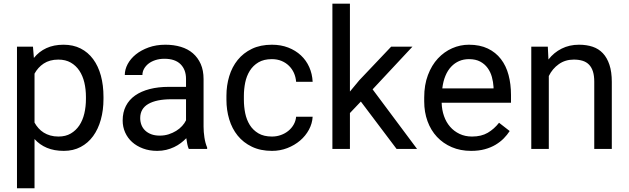

<svg xmlns="http://www.w3.org/2000/svg" viewBox="-20 -792 3343 1021"><path d="M530.3 -266.1Q530.3 -206.1 516.1 -155.5Q502 -105 475.1 -68.1Q448.2 -31.2 408.9 -10.5Q369.6 10.3 319.3 10.3Q268.1 10.3 229.5 -5.9Q190.9 -22 163.6 -52.7V209H70.3V-543.9H155.3L160.2 -483.9Q187.5 -518.1 226.8 -536.1Q266.1 -554.2 317.9 -554.2Q369.1 -554.2 408.7 -534.2Q448.2 -514.2 475.3 -477.5Q502.4 -440.9 516.4 -389.9Q530.3 -338.9 530.3 -276.4ZM437 -276.4Q437 -317.4 428.5 -353.3Q419.9 -389.2 401.9 -416.3Q383.8 -443.4 356.2 -459.2Q328.6 -475.1 290 -475.1Q266.6 -475.1 247.3 -469.7Q228 -464.4 212.4 -454.1Q196.8 -443.8 184.6 -430.2Q172.4 -416.5 163.6 -400.4V-140.1Q172.4 -124 184.6 -110.4Q196.8 -96.7 212.4 -86.9Q228 -77.1 247.6 -71.5Q267.1 -65.9 291 -65.9Q329.1 -65.9 356.4 -82Q383.8 -98.1 401.9 -125.2Q419.9 -152.3 428.5 -188.7Q437 -225.1 437 -266.1Z M983.9 0Q979 -10.3 976.1 -25.4Q973.1 -40.5 970.7 -57.1Q958 -43.9 941.7 -31.5Q925.3 -19 905.8 -9.8Q886.2 -0.5 863.8 4.9Q841.3 10.3 815.9 10.3Q774.4 10.3 740.5 -2.4Q706.5 -15.1 682.6 -36.6Q658.7 -58.1 645.5 -87.6Q632.3 -117.2 632.3 -150.9Q632.3 -194.8 649.4 -228.3Q666.5 -261.7 698.5 -284.2Q730.5 -306.6 775.9 -318.4Q821.3 -330.1 877 -330.1H969.2V-372.6Q969.2 -421.4 940.2 -450.4Q911.1 -479.5 854 -479.5Q828.1 -479.5 806.4 -472.4Q784.7 -465.3 769.5 -453.4Q754.4 -441.4 745.8 -425.8Q737.3 -410.2 737.3 -393.1H643.6Q643.6 -422.4 658.9 -451.2Q674.3 -480 702.4 -502.7Q730.5 -525.4 770.5 -539.8Q810.5 -554.2 859.9 -554.2Q903.8 -554.2 941.4 -543Q979 -531.7 1005.6 -508.8Q1032.2 -485.8 1047.4 -451.7Q1062.5 -417.5 1062.5 -371.6V-118.7Q1062.5 -90.8 1067.1 -60.5Q1071.8 -30.3 1081.5 -7.8V0ZM829.6 -70.8Q855 -70.8 877 -77.9Q898.9 -85 917 -96.2Q935.1 -107.4 948.5 -122.1Q961.9 -136.7 969.2 -152.3V-264.2H892.1Q812 -264.2 768.8 -239.3Q725.6 -214.4 725.6 -164.1Q725.6 -144.5 732.2 -127.4Q738.8 -110.4 752 -97.9Q765.1 -85.4 784.4 -78.1Q803.7 -70.8 829.6 -70.8Z M1426.3 -65.9Q1451.2 -65.9 1473.6 -74Q1496.1 -82 1513.4 -96.2Q1530.8 -110.4 1541.7 -129.6Q1552.7 -148.9 1554.7 -171.4H1642.6Q1640.6 -135.3 1622.8 -102.3Q1605 -69.3 1575.7 -44.4Q1546.4 -19.5 1508.1 -4.6Q1469.7 10.3 1426.3 10.3Q1365.2 10.3 1319.6 -11.7Q1273.9 -33.7 1243.9 -70.8Q1213.9 -107.9 1199 -157.2Q1184.1 -206.5 1184.1 -261.7V-282.7Q1184.1 -337.4 1199 -386.7Q1213.9 -436 1243.9 -473.1Q1273.9 -510.3 1319.3 -532.2Q1364.7 -554.2 1425.8 -554.2Q1473.6 -554.2 1512.7 -539.1Q1551.8 -523.9 1580.1 -497.6Q1608.4 -471.2 1624.5 -435.1Q1640.6 -398.9 1642.6 -356.9H1554.7Q1552.7 -382.3 1543 -404.1Q1533.2 -425.8 1516.6 -442.1Q1500 -458.5 1477.1 -468Q1454.1 -477.5 1425.8 -477.5Q1382.8 -477.5 1354.2 -460.4Q1325.7 -443.4 1308.3 -415.5Q1291 -387.7 1283.9 -352.8Q1276.9 -317.9 1276.9 -282.7V-261.7Q1276.9 -225.1 1283.9 -190.2Q1291 -155.3 1308.1 -127.7Q1325.2 -100.1 1354 -83Q1382.8 -65.9 1426.3 -65.9Z M1898.9 -252 1840.8 -190.9V0H1747.6V-772.5H1840.8V-305.2L1890.6 -365.2L2060.1 -543.9H2173.3L1961.4 -316.9L2197.8 0H2088.9Z M2485.4 10.3Q2428.2 10.3 2382.3 -9.5Q2336.4 -29.3 2303.7 -64.2Q2271 -99.1 2253.4 -147.5Q2235.8 -195.8 2235.8 -252.9V-273.9Q2235.8 -340.3 2255.6 -392.8Q2275.4 -445.3 2308.6 -481Q2341.8 -516.6 2384.5 -535.4Q2427.2 -554.2 2473.6 -554.2Q2531.7 -554.2 2574 -533.9Q2616.2 -513.7 2643.8 -477.8Q2671.4 -441.9 2684.3 -393.3Q2697.3 -344.7 2697.3 -287.1V-245.6H2328.6Q2329.6 -207.5 2341.1 -174.8Q2352.5 -142.1 2373.3 -118.2Q2394 -94.2 2423.6 -80.1Q2453.1 -65.9 2490.2 -65.9Q2539.6 -65.9 2573.7 -85.9Q2607.9 -106 2633.8 -139.2L2690.4 -95.2Q2677.2 -74.7 2658.7 -55.9Q2640.1 -37.1 2615.2 -22.2Q2590.3 -7.3 2558.1 1.5Q2525.9 10.3 2485.4 10.3ZM2473.6 -477.5Q2445.3 -477.5 2421.6 -467.3Q2397.9 -457 2379.4 -437.5Q2360.8 -418 2348.6 -388.7Q2336.4 -359.4 2332 -321.8H2604.5V-329.1Q2603 -356 2595.7 -382.6Q2588.4 -409.2 2573 -430.4Q2557.6 -451.7 2533.4 -464.6Q2509.3 -477.5 2473.6 -477.5Z M2893.1 -543.9 2896.5 -475.6Q2925.3 -512.7 2966.6 -533.4Q3007.8 -554.2 3059.1 -554.2Q3099.1 -554.2 3131.3 -543.5Q3163.6 -532.7 3186 -508.8Q3208.5 -484.9 3220.9 -447.3Q3233.4 -409.7 3233.4 -356.4V0H3140.1V-357.4Q3140.1 -389.2 3133.1 -411.6Q3126 -434.1 3112.3 -448.2Q3098.6 -462.4 3078.1 -468.8Q3057.6 -475.1 3031.2 -475.1Q2985.8 -475.1 2951.7 -450.9Q2917.5 -426.8 2898.4 -387.7V0H2805.2V-543.9Z"/></svg>

Font: Roboto2
Style: Regular
Weight: 400
Designer: Google
Foundry: Google
Version: Version 2.000981-w3; 2014; ttfautohint (v1.1) -l 5 -r 24 -G 